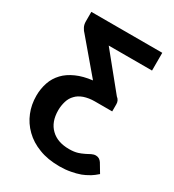

<svg xmlns="http://www.w3.org/2000/svg" viewBox="-169 -610 804 887"><g transform="rotate(30 233.0 -167.0)"><path d="M56.2 -461.9V-513.2H434.6V-418.5H203.6L353.5 -233.9Q369.6 -221.7 369.6 -201.7V-163.1H276.9Q246.1 -163.1 219.7 -154.3Q194.3 -145 180.7 -129.9Q165 -114.3 158.2 -91.8Q150.9 -67.4 150.9 -43.5Q150.9 19 186.5 53.2Q221.2 87.4 283.7 87.4Q310.1 87.4 329.1 81.5Q342.3 77.6 360.4 68.8Q362.8 67.4 371.3 63.2Q379.9 59.1 383.8 56.6Q395.5 50.8 406.7 50.8Q416.5 50.8 424.8 55.7Q432.6 61 437.5 68.4L465.8 115.7Q448.2 131.3 433.1 140.6Q408.7 154.8 392.6 160.6Q369.1 168.9 344.2 173.3Q316.4 178.7 285.6 178.7Q221.7 178.7 175.3 160.2Q128.4 142.6 95.7 110.4Q63 78.6 46.4 37.1Q29.8 -3.4 29.8 -51.3Q29.8 -88.4 41.5 -122.6Q52.2 -154.3 76.7 -180.2Q99.1 -204.1 136.2 -220.7Q171.9 -236.8 221.2 -242.7L80.1 -409.2Q69.3 -419.9 63 -432.6Q56.2 -445.3 56.2 -461.9Z"/></g></svg>

Font: Lato-SemiBold
Style: Bold
Weight: 500
Designer: Lukasz Dziedzic with Adam Twardoch and Botio Nikoltchev
Foundry: tyPoland Lukasz Dziedzic
Version: ""